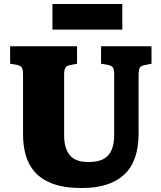

<svg xmlns="http://www.w3.org/2000/svg" viewBox="-20 -933 812 967"><path d="M392 14Q303 14 245 -8Q187 -30 154.5 -67.5Q122 -105 109 -153.5Q96 -202 96 -255V-556Q96 -583 89.5 -593Q83 -603 62 -607L31 -612V-700H368V-612L333 -605Q315 -602 309 -591.5Q303 -581 303 -556V-251Q303 -187 331 -152Q359 -117 426 -117Q477 -117 505 -134.5Q533 -152 544 -182Q555 -212 555 -250V-556Q555 -583 548.5 -593Q542 -603 520 -607L489 -612V-700H743V-612L709 -605Q689 -602 683.5 -591Q678 -580 678 -552V-260Q678 -121 605.5 -53.5Q533 14 392 14ZM244 -784V-913H596V-784Z"/></svg>

Font: Literata 12pt ExtraBold
Style: Regular
Weight: 800
Designer: Latin by Veronika Burian and Jose Scaglione. Greek by Irene Vlachou. Cyrillic by Vera Evstafieva.
Foundry: TypeTogether
Version: Version 3.002